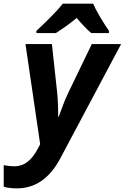

<svg xmlns="http://www.w3.org/2000/svg" viewBox="-89 -786 680 1046"><path d="M49.8 -545.9H193.8L221.2 -293Q228 -233.4 228 -149.9H231Q240.7 -174.8 252.4 -208.3Q264.2 -241.7 284.2 -283.2L411.1 -545.9H570.8L238.8 78.1Q152.3 240.2 2.9 240.2Q-41 240.2 -68.8 231V113.8Q-35.6 120.1 -12.2 120.1Q28.8 120.1 59.8 96.7Q90.8 73.2 117.2 23.9L129.9 0ZM504.4 -606H407.7Q377 -631.8 328.6 -688Q277.3 -645 215.3 -606H109.4V-618.2Q140.1 -646 184.1 -689.9Q228 -733.9 253.4 -766.1H418.5Q429.2 -739.7 454.6 -696.5Q480 -653.3 504.4 -618.2Z"/></svg>

Font: Zoram GWebM
Style: Bold Italic
Weight: 700
Italic angle: -12°
Foundry: Ascender Corporation
Version: Version 1.000